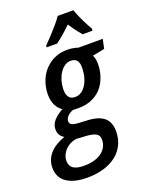

<svg xmlns="http://www.w3.org/2000/svg" viewBox="-240 -860 930 1193"><g transform="rotate(-20 225.0 -264.0)"><path d="M127.4 240.2Q38.1 240.2 -10.5 206.3Q-59.1 172.4 -59.1 107.9Q-58.6 55.7 -24.4 16.1Q9.8 -23.4 76.7 -46.9Q60.1 -55.7 50.3 -71.8Q40.5 -87.9 40.5 -108.9Q40.5 -140.1 61.5 -165Q82.5 -189.9 124 -213.4Q98.6 -229.5 84.5 -259Q70.3 -288.6 70.3 -328.6Q70.3 -379.9 90.1 -426.5Q109.9 -473.1 146.5 -502.9Q171.4 -524.9 204.8 -537.4Q238.3 -549.8 276.9 -549.8Q298.3 -549.8 316.2 -546.4Q334 -543 348.6 -538.1H509.3L496.1 -476.1L416 -460.4Q422.4 -448.7 425.5 -433.1Q428.7 -417.5 428.2 -399.4Q428.2 -355.5 412.8 -314Q397.5 -272.5 370.1 -243.2Q343.3 -215.8 306.4 -200.4Q269.5 -185.1 223.6 -185.1Q210 -185.1 200.2 -185.5Q190.4 -186 184.1 -186Q157.7 -175.8 144.8 -160.4Q131.8 -145 131.8 -129.4Q131.8 -115.7 142.6 -108.4Q148.9 -104 159.4 -101.6Q169.9 -99.1 185.1 -98.1L255.9 -94.2Q303.2 -90.8 333 -75.9Q362.8 -61 377 -34.9Q391.1 -8.8 391.1 28.3Q391.1 84.5 366.9 127.2Q342.8 169.9 299.3 196.8Q266.1 217.8 222.4 228.8Q178.7 239.7 127.4 240.2ZM132.3 163.6Q167.5 163.6 196.5 155.8Q225.6 147.9 246.1 133.3Q267.1 118.7 279.1 96.9Q291 75.2 291 49.3Q291 38.6 288.1 29.8Q285.2 21 277.8 14.2Q269 5.9 252.4 1Q235.8 -3.9 211.4 -5.9L142.6 -9.8Q112.8 -6.3 88.9 9.8Q64.9 25.9 51.3 49.1Q37.6 72.3 37.6 97.7Q37.6 132.3 61.8 148.2Q85.9 164.1 132.3 163.6ZM225.1 -256.8Q254.9 -256.8 276.9 -276.6Q298.8 -296.4 312.3 -329.8Q325.7 -363.3 327.1 -404.8Q328.6 -425.3 325.2 -440.2Q321.8 -455.1 313.5 -463.9Q307.1 -470.7 297.6 -474.4Q288.1 -478 275.4 -478Q252.9 -478 234.4 -465.3Q215.8 -452.6 202.1 -431.6Q188.5 -410.6 180.7 -384.8Q172.9 -358.9 171.9 -331.5Q171.4 -315.4 173.3 -302.7Q175.3 -290 180.7 -280.8Q193.4 -256.8 225.1 -256.8ZM163.6 -607.4 164.6 -618.7Q185.1 -639.2 209.2 -665Q233.4 -690.9 256.3 -717.5Q279.3 -744.1 294.9 -767.6H398.4Q405.8 -746.1 417.7 -718.8Q429.7 -691.4 443.6 -664.8Q457.5 -638.2 468.3 -619.1L466.8 -607.4H401.9Q392.1 -618.7 380.6 -632.8Q369.1 -647 357.9 -663.1Q346.7 -679.2 335.9 -695.8Q308.6 -669.4 282.7 -647.2Q256.8 -625 232.9 -607.4Z"/></g></svg>

Font: Open Sans SemiCondensed SemiBold
Style: Italic
Weight: 600
Width: 4
Italic angle: -12°
Designer: Monotype Design Team
Foundry: Monotype Imaging Inc.
Version: Version 3.000